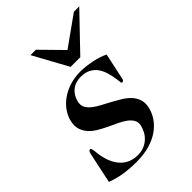

<svg xmlns="http://www.w3.org/2000/svg" viewBox="-229 -768 869 869"><g transform="rotate(-45 205.5 -333.0)"><path d="M44.9 -333Q50.3 -357.9 66.2 -381.3Q82 -404.8 106.4 -422.6Q130.9 -440.4 163.3 -451.2Q195.8 -461.9 234.9 -461.9Q252 -461.9 271.2 -459.5Q290.5 -457 309.3 -453.1Q328.1 -449.2 344.5 -443.6Q360.8 -438 372.6 -432.1L345.2 -304.2Q342.8 -293 335 -293Q328.6 -293 328.4 -299.6Q328.1 -306.2 326.2 -318.8Q322.8 -342.8 316.4 -365.2Q310.1 -387.7 297.9 -405.3Q285.6 -422.9 266.4 -433.3Q247.1 -443.8 217.8 -443.8Q202.6 -443.8 188.2 -439.5Q173.8 -435.1 162.1 -426Q150.4 -417 141.8 -403.3Q133.3 -389.6 129.4 -371.1Q125.5 -352.5 133.5 -337.6Q141.6 -322.8 157.2 -310.5Q172.9 -298.3 193.8 -287.4Q214.8 -276.4 236.6 -264.6Q258.3 -252.9 279.1 -240.2Q299.8 -227.5 314.7 -211.4Q329.6 -195.3 336.4 -175Q343.3 -154.8 337.9 -128.9Q332 -101.1 315.4 -76.2Q298.8 -51.3 272.2 -32.5Q245.6 -13.7 208.7 -2.9Q171.9 7.8 125 7.8Q83.5 7.8 47.1 2.4Q10.7 -2.9 -27.8 -17.1L3.4 -164.1Q7.3 -182.1 16.1 -182.1Q20 -182.1 22.2 -176.3Q24.4 -170.4 26.4 -150.9Q29.8 -118.2 39.6 -92Q49.3 -65.9 65.2 -47.6Q81.1 -29.3 102.5 -19.5Q124 -9.8 150.9 -9.8Q173.8 -9.8 191.7 -17.3Q209.5 -24.9 222.4 -37.1Q235.4 -49.3 243.4 -64.7Q251.5 -80.1 254.9 -95.2Q258.8 -114.3 250.7 -128.4Q242.7 -142.6 226.8 -154.3Q210.9 -166 189.7 -176Q168.5 -186 146.2 -196.5Q124 -207 103.3 -219.2Q82.5 -231.4 67.6 -247.3Q52.7 -263.2 45.9 -284.2Q39.1 -305.2 44.9 -333ZM404.8 -673.8H439L279.8 -507.8H217.8L127 -673.8H161.6L261.7 -571.8Z"/></g></svg>

Font: XB Zar
Style: Italic
Weight: 400
Italic angle: -12°
Designer: Behnam
Foundry: Irmug
Version: Version 8.005 2009